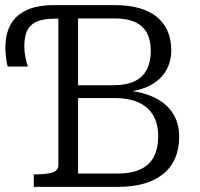

<svg xmlns="http://www.w3.org/2000/svg" viewBox="-20 -730 780 750"><path d="M257 -397H421Q473 -397 505.5 -412.5Q538 -428 553.5 -458.5Q569 -489 569 -532Q569 -573 554 -601Q539 -629 508 -643.5Q477 -658 428 -658H285V-52H438Q493 -52 528.5 -68.5Q564 -85 581 -118Q598 -151 598 -198Q598 -244 579.5 -277.5Q561 -311 523 -329Q485 -347 425 -347H257ZM192 -710H430Q482 -710 523 -698.5Q564 -687 592 -664.5Q620 -642 634.5 -609Q649 -576 649 -533Q649 -487 626 -450Q603 -413 557.5 -392Q512 -371 442 -369L480 -392V-355L444 -379Q522 -376 574.5 -353Q627 -330 653.5 -290Q680 -250 680 -197Q680 -149 664 -112Q648 -75 617 -50Q586 -25 541.5 -12.5Q497 0 440 0H112V-49H123Q160 -49 184 -56Q208 -63 208 -85V-657H194Q153 -657 127 -647Q101 -637 88 -614Q75 -591 75 -550Q75 -528 79 -507.5Q83 -487 89 -470H10Q6 -484 3.5 -505Q1 -526 1 -542Q1 -598 22 -635Q43 -672 85 -691Q127 -710 192 -710Z"/></svg>

Font: Roboto Serif Light
Style: Regular
Weight: 300
Designer: Greg Gazdowicz
Foundry: Commercial Type
Version: Version 1.008